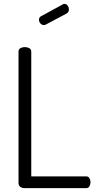

<svg xmlns="http://www.w3.org/2000/svg" viewBox="-20 -975 503 995"><path d="M218 -848Q213 -845 208 -845Q197 -845 189.5 -853.5Q182 -862 182 -873Q182 -885 193 -891L305 -952Q308 -955 313 -955Q324 -955 330.5 -946Q337 -937 337 -927Q337 -911 325 -905ZM106 0Q95 0 85.5 -6.5Q76 -13 76 -26V-707Q76 -720 86 -725.5Q96 -731 109 -731Q121 -731 131.5 -725.5Q142 -720 142 -707V-61H427Q438 -61 443.5 -51.5Q449 -42 449 -31Q449 -19 443.5 -9.5Q438 0 427 0Z"/></svg>

Font: Dosis
Style: Book
Weight: 400
Designer: EdgarTolentino, PabloImpallari, IginoMarini
Foundry: EdgarTolentino, PabloImpallari, IginoMarini
Version: Version 1.007